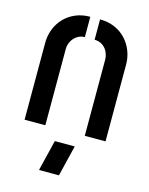

<svg xmlns="http://www.w3.org/2000/svg" viewBox="-116 -626 706 912"><g transform="rotate(15 237.5 -170.0)"><path d="M166 213 203 61H301L264 213ZM38 -378Q38 -413 50 -444.5Q62 -476 85 -500.5Q108 -525 140.5 -539Q173 -553 213 -553V-453Q193 -453 176.5 -442.5Q160 -432 150 -414Q140 -396 140 -373V0H38ZM334 -373Q334 -392 326 -410.5Q318 -429 301 -441Q284 -453 261 -453V-553Q301 -553 333.5 -539Q366 -525 389 -500Q412 -475 424 -443.5Q436 -412 436 -378V0H334Z"/></g></svg>

Font: Stick No Bills SemiBold
Style: Regular
Weight: 600
Designer: Kosala Senevirathne, Siva Puranthara, Lasantha Premarathna, Tharique Azeez
Foundry: mooniak
Version: Version 2.000